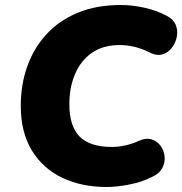

<svg xmlns="http://www.w3.org/2000/svg" viewBox="-20 -736 728 767"><path d="M405 11Q307 11 229.5 -25.5Q152 -62 107.5 -134.5Q63 -207 63 -313Q63 -398 89 -471Q115 -544 165.5 -599Q216 -654 290.5 -685Q365 -716 462 -716Q507 -716 555.5 -705.5Q604 -695 646 -673Q673 -659 682 -636.5Q691 -614 686.5 -590Q682 -566 667.5 -546.5Q653 -527 631.5 -519.5Q610 -512 585 -523Q547 -542 517 -549Q487 -556 458 -556Q391 -556 346.5 -524.5Q302 -493 279.5 -439.5Q257 -386 257 -320Q257 -232 298 -190.5Q339 -149 427 -149Q452 -149 480 -155Q508 -161 536 -174Q564 -186 586 -179Q608 -172 621.5 -153.5Q635 -135 637.5 -111Q640 -87 628.5 -65Q617 -43 589 -30Q548 -9 497.5 1Q447 11 405 11Z"/></svg>

Font: Nunito Black
Style: Italic
Weight: 900
Italic angle: -9°
Designer: Vernon Adams
Foundry: Vernon Adams
Version: Version 3.601; ttfautohint (v1.8.2.53-6de2)